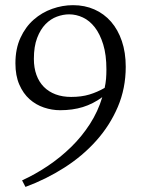

<svg xmlns="http://www.w3.org/2000/svg" viewBox="-20 -713 547 747"><path d="M65.9 -11.2Q117.2 -34.7 166 -67.4Q214.8 -100.1 256.6 -140.9Q298.3 -181.6 329.8 -230.5Q361.3 -279.3 377.9 -335Q341.8 -308.6 302 -296.4Q262.2 -284.2 213.9 -284.2Q182.1 -284.2 150.9 -294.7Q119.6 -305.2 95 -327.1Q70.3 -349.1 55.2 -383.8Q40 -418.5 40 -466.8Q40 -523.4 59.6 -565.9Q79.1 -608.4 111.1 -636.5Q143.1 -664.6 183.1 -678.7Q223.1 -692.9 264.2 -692.9Q309.6 -692.9 347.2 -676.3Q384.8 -659.7 411.9 -628.7Q439 -597.7 454.1 -553.2Q469.2 -508.8 469.2 -453.1Q469.2 -369.6 438.5 -297.4Q407.7 -225.1 354.7 -165.8Q301.8 -106.4 230.7 -61Q159.7 -15.6 79.1 14.2ZM256.8 -335.9Q296.9 -335.9 327.6 -345.2Q358.4 -354.5 387.2 -371.1Q391.1 -389.2 392.6 -406.2Q394 -423.3 394 -442.9Q394 -499.5 381.6 -540Q369.1 -580.6 348.9 -606.7Q328.6 -632.8 302.5 -645Q276.4 -657.2 249 -657.2Q225.6 -657.2 201.2 -648.2Q176.8 -639.2 157 -618.9Q137.2 -598.6 124.5 -565.4Q111.8 -532.2 111.8 -483.9Q111.8 -449.2 121.8 -421.6Q131.8 -394 150.6 -375Q169.4 -356 196.3 -345.9Q223.1 -335.9 256.8 -335.9Z"/></svg>

Font: Simonetta
Style: Regular
Weight: 400
Version: Version 1.004